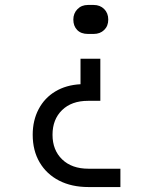

<svg xmlns="http://www.w3.org/2000/svg" viewBox="-20 -575 640 775"><path d="M335 -438Q307 -438 291.5 -454Q276 -470 276 -496Q276 -521 292.5 -538Q309 -555 335 -555H358Q384 -555 400.5 -538.5Q417 -522 417 -496Q417 -470 400.5 -454Q384 -438 358 -438ZM337 180Q269 180 218.5 154Q168 128 140 80.5Q112 33 112 -31Q112 -89 136 -134.5Q160 -180 203.5 -206Q247 -232 305 -235V-338H385V-168H335Q269 -168 230.5 -130.5Q192 -93 192 -31Q192 31 231 68.5Q270 106 337 106H466V180Z"/></svg>

Font: Pitagon Sans Mono Light
Style: Regular
Weight: 300
Monospace: yes
Designer: Travis Tran
Foundry: Pitagon
Version: Version 1.001; ttfautohint (v1.8.4.7-5d5b);gftools[0.9.26]